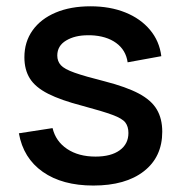

<svg xmlns="http://www.w3.org/2000/svg" viewBox="-20 -575 576 610"><path d="M276.5 14.5Q178 14.5 116 -29Q54 -72.5 40 -151.5L147 -168Q157 -126 193.2 -101.8Q229.5 -77.5 283.5 -77.5Q332.5 -77.5 360.2 -97.5Q388 -117.5 388 -152.5Q388 -173 378.2 -185.8Q368.5 -198.5 337.5 -210Q306.5 -221.5 243 -238.5Q173.5 -256.5 132.8 -277.2Q92 -298 74.8 -325.8Q57.5 -353.5 57.5 -393Q57.5 -442 83.5 -478.5Q109.5 -515 156.8 -535Q204 -555 267.5 -555Q329.5 -555 378 -535.5Q426.5 -516 456.5 -480.2Q486.5 -444.5 492.5 -396.5L385.5 -377Q380 -416 349 -438.5Q318 -461 268.5 -463Q263.5 -463 259 -463Q218 -463 190 -446.2Q162 -429.5 162 -398.5Q162 -380.5 173.2 -368Q184.5 -355.5 217 -344Q249.5 -332.5 313 -316.5Q381 -299 421 -277.8Q461 -256.5 478.2 -227.2Q495.5 -198 495.5 -156.5Q495.5 -76.5 437.2 -31Q379 14.5 276.5 14.5Z"/></svg>

Font: Cns Manrope SemBd
Style: Regular
Weight: 600
Designer: Mikhail Sharanda
Foundry: Mikhail Sharanda
Version: Version 4.504